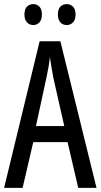

<svg xmlns="http://www.w3.org/2000/svg" viewBox="-20 -915 490 935"><path d="M361 0 309 -223H142L90 0H0L173 -714H274L450 0ZM240 -535Q235 -563 230.5 -589Q226 -615 223 -638Q218 -590 206 -536L155 -301H293ZM99 -845Q99 -871 111.5 -883Q124 -895 142 -895Q160 -895 172 -882.5Q184 -870 184 -845Q184 -819 172 -806Q160 -793 142 -793Q124 -793 111.5 -806Q99 -819 99 -845ZM262 -845Q262 -871 274.5 -883Q287 -895 305 -895Q323 -895 335.5 -882.5Q348 -870 348 -845Q348 -819 335.5 -806Q323 -793 305 -793Q286 -793 274 -806Q262 -819 262 -845Z"/></svg>

Font: Noto Sans Tamil ExtraCondensed
Style: Regular
Weight: 400
Width: 2
Designer: Jelle Bosma - Monotype Design Team
Foundry: Monotype Imaging Inc.
Version: Version 2.004; ttfautohint (v1.8.4.7-5d5b)